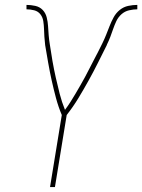

<svg xmlns="http://www.w3.org/2000/svg" viewBox="-20 -763 580 783"><path d="M184 0 232 -294Q218 -327 208.5 -362.5Q199 -398 191 -434Q183 -470 176.5 -507Q170 -544 164 -580V-581Q162 -597 161 -613Q160 -629 159.5 -645Q159 -661 156.5 -677Q154 -693 144.5 -705Q135 -717 119.5 -721Q104 -725 88 -725V-743Q106 -743 124 -739Q142 -735 154 -722.5Q166 -710 170.5 -692Q175 -674 176 -656Q177 -638 178.5 -619.5Q180 -601 183 -583Q188 -548 194 -514Q200 -480 207.5 -446.5Q215 -413 223.5 -380Q232 -347 245 -315Q257 -331 267.5 -347.5Q278 -364 288 -381Q298 -398 307.5 -414.5Q317 -431 326.5 -448.5Q336 -466 344.5 -483Q353 -500 362 -517Q371 -534 380 -551.5Q389 -569 397.5 -586.5Q406 -604 413 -621.5Q420 -639 427 -657Q434 -675 443.5 -692.5Q453 -710 468.5 -722.5Q484 -735 503 -739Q522 -743 540 -743V-725Q524 -725 506.5 -721Q489 -717 475.5 -705Q462 -693 454.5 -677Q447 -661 441.5 -645Q436 -629 430 -613Q424 -597 416 -581V-580Q398 -544 379.5 -507Q361 -470 341 -434Q321 -398 299.5 -362.5Q278 -327 252 -294L204 0Z"/></svg>

Font: Iosevka SS18 Thin
Style: Italic
Weight: 100
Italic angle: -9°
Monospace: yes
Designer: Belleve Invis
Foundry: Belleve Invis
Version: Version 25.1.1; ttfautohint (v1.8.4)